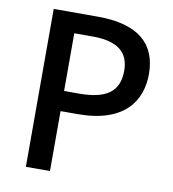

<svg xmlns="http://www.w3.org/2000/svg" viewBox="-81 -785 771 855"><g transform="rotate(10 305.0 -357.0)"><path d="M293 -714H93V0H202V-271H279C491 -271 561 -381 561 -501C561 -636 479 -714 293 -714ZM286 -623C399 -623 450 -580 450 -497C450 -399 388 -362 268 -362H202V-623Z"/></g></svg>

Font: Noto Sans Georgian Medium
Style: Regular
Weight: 500
Designer: Monotype Design Team, Akaki Razmadze
Foundry: Google LLC
Version: Version 2.005